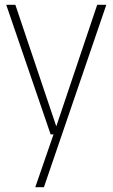

<svg xmlns="http://www.w3.org/2000/svg" viewBox="-20 -560 469 800"><path d="M191 0 6 -540H44L214.5 -33.5L385 -540H423L163 220H127L203 0Z"/></svg>

Font: Encode Sans Condensed Condensed Thin
Style: Regular
Weight: 100
Width: 3
Designer: Multiple Designers
Foundry: Impallari Type
Version: Version 3.000; ttfautohint (v1.8.3) -l 8 -r 50 -G 200 -x 14 